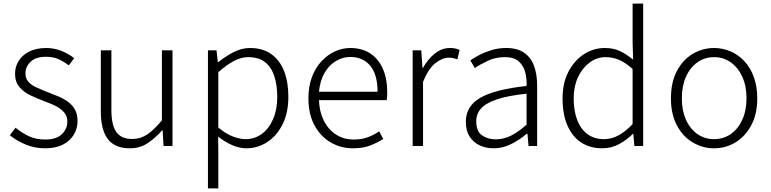

<svg xmlns="http://www.w3.org/2000/svg" viewBox="-20 -815 4304 1072"><path d="M231 13Q173 13 122 -8.5Q71 -30 35 -60L67 -102Q101 -74 140 -55Q179 -36 233 -36Q294 -36 325 -65.5Q356 -95 356 -136Q356 -168 336.5 -189.5Q317 -211 287.5 -225Q258 -239 227 -250Q188 -265 150.5 -282.5Q113 -300 88.5 -329Q64 -358 64 -403Q64 -443 84.5 -475.5Q105 -508 144 -527.5Q183 -547 239 -547Q283 -547 324 -530.5Q365 -514 394 -490L364 -450Q337 -471 307 -484.5Q277 -498 238 -498Q179 -498 150.5 -470Q122 -442 122 -406Q122 -377 139 -358Q156 -339 184 -326.5Q212 -314 242 -302Q274 -290 304 -277.5Q334 -265 358.5 -247.5Q383 -230 398 -204Q413 -178 413 -139Q413 -98 392 -63Q371 -28 331 -7.5Q291 13 231 13Z M705 13Q622 13 582.5 -38Q543 -89 543 -193V-534H602V-200Q602 -117 629.5 -78Q657 -39 718 -39Q764 -39 801.5 -64Q839 -89 884 -143V-534H943V0H893L888 -88H886Q846 -43 803.5 -15Q761 13 705 13Z M1141 237V-534H1189L1196 -468H1198Q1237 -499 1282.5 -523Q1328 -547 1376 -547Q1447 -547 1494.5 -513Q1542 -479 1566 -418.5Q1590 -358 1590 -275Q1590 -184 1557 -119.5Q1524 -55 1471 -21Q1418 13 1355 13Q1318 13 1278 -4Q1238 -21 1198 -52L1199 46V237ZM1351 -38Q1402 -38 1442 -67.5Q1482 -97 1505 -150.5Q1528 -204 1528 -274Q1528 -338 1512 -388.5Q1496 -439 1460.5 -467.5Q1425 -496 1365 -496Q1327 -496 1286 -474.5Q1245 -453 1199 -412V-103Q1242 -67 1281.5 -52.5Q1321 -38 1351 -38Z M1951 13Q1882 13 1825.5 -20.5Q1769 -54 1735.5 -116Q1702 -178 1702 -266Q1702 -331 1721 -383Q1740 -435 1773.5 -471.5Q1807 -508 1849 -527.5Q1891 -547 1936 -547Q2000 -547 2046 -517.5Q2092 -488 2117 -432.5Q2142 -377 2142 -299Q2142 -288 2141.5 -277.5Q2141 -267 2139 -256H1761Q1763 -192 1787.5 -142.5Q1812 -93 1855 -64.5Q1898 -36 1956 -36Q1999 -36 2033 -48.5Q2067 -61 2097 -82L2120 -39Q2088 -19 2048 -3Q2008 13 1951 13ZM1761 -303H2088Q2088 -399 2047 -448Q2006 -497 1936 -497Q1893 -497 1855 -474Q1817 -451 1792 -408Q1767 -365 1761 -303Z M2284 0V-534H2332L2339 -435H2341Q2368 -484 2407 -515.5Q2446 -547 2492 -547Q2508 -547 2521 -544.5Q2534 -542 2546 -536L2534 -484Q2521 -488 2511 -490.5Q2501 -493 2485 -493Q2450 -493 2411 -462.5Q2372 -432 2342 -358V0Z M2736 13Q2693 13 2658 -3.5Q2623 -20 2602 -52.5Q2581 -85 2581 -135Q2581 -223 2662.5 -269.5Q2744 -316 2920 -335Q2922 -375 2912.5 -411.5Q2903 -448 2876.5 -472Q2850 -496 2799 -496Q2747 -496 2703.5 -475.5Q2660 -455 2631 -435L2606 -478Q2626 -492 2656.5 -508Q2687 -524 2725 -535.5Q2763 -547 2806 -547Q2870 -547 2908 -519.5Q2946 -492 2962.5 -445Q2979 -398 2979 -338V0H2931L2925 -68H2921Q2882 -35 2835 -11Q2788 13 2736 13ZM2748 -37Q2792 -37 2833 -57.5Q2874 -78 2920 -119V-292Q2816 -281 2754 -260Q2692 -239 2665.5 -209Q2639 -179 2639 -138Q2639 -82 2671 -59.5Q2703 -37 2748 -37Z M3342 13Q3275 13 3225.5 -19Q3176 -51 3148.5 -113.5Q3121 -176 3121 -266Q3121 -352 3154 -415Q3187 -478 3240.5 -512.5Q3294 -547 3357 -547Q3405 -547 3441 -530Q3477 -513 3515 -482L3512 -579V-795H3571V0H3522L3516 -68H3514Q3481 -35 3438 -11Q3395 13 3342 13ZM3352 -38Q3395 -38 3434 -59.5Q3473 -81 3512 -122V-430Q3472 -466 3436 -481Q3400 -496 3362 -496Q3312 -496 3271.5 -465.5Q3231 -435 3207 -383.5Q3183 -332 3183 -266Q3183 -197 3202.5 -145.5Q3222 -94 3260 -66Q3298 -38 3352 -38Z M3967 13Q3903 13 3847.5 -20Q3792 -53 3759 -115.5Q3726 -178 3726 -266Q3726 -355 3759 -418Q3792 -481 3847.5 -514Q3903 -547 3967 -547Q4015 -547 4059 -528Q4103 -509 4136.5 -473Q4170 -437 4189 -384.5Q4208 -332 4208 -266Q4208 -178 4174.5 -115.5Q4141 -53 4086.5 -20Q4032 13 3967 13ZM3967 -38Q4019 -38 4060 -66.5Q4101 -95 4124.5 -146.5Q4148 -198 4148 -266Q4148 -335 4124.5 -386.5Q4101 -438 4060 -467Q4019 -496 3967 -496Q3915 -496 3874 -467Q3833 -438 3810 -386.5Q3787 -335 3787 -266Q3787 -198 3810 -146.5Q3833 -95 3874 -66.5Q3915 -38 3967 -38Z"/></svg>

Font: Noto Sans HK Thin Light
Style: Regular
Weight: 300
Version: Version 2.004-H2;hotconv 1.0.118;makeotfexe 2.5.65603